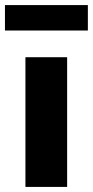

<svg xmlns="http://www.w3.org/2000/svg" viewBox="-32 -735 366 755"><path d="M68 0V-510H232V0ZM-12.5 -615V-715H313.5V-615Z"/></svg>

Font: Geologica Cursive
Style: Bold
Weight: 700
Designer: Sindre Bremnes, Frode Helland
Foundry: Monokrom Skriftforlag AS
Version: Version 1.010;gftools[0.9.28]